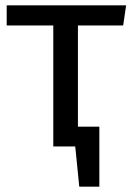

<svg xmlns="http://www.w3.org/2000/svg" viewBox="-20 -547 491 717"><path d="M440 -452H271V-74H351V150H276L261 0H179V-452H5V-527H451Z"/></svg>

Font: Fira Sans
Style: Regular
Weight: 400
Designer: Carrois Corporate & Edenspiekermann AG
Foundry: Carrois Corporate GbR & Edenspiekermann AG
Version: Version 4.106;PS 004.106;hotconv 1.0.70;makeotf.lib2.5.58329